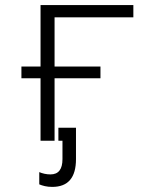

<svg xmlns="http://www.w3.org/2000/svg" viewBox="-20 -552 603 753"><path d="M139 0V-245H64V-291H139V-532H503V-484H194V-291H374V-245H194V0ZM185 181Q169 181 156 178Q143 175 134 171V123Q143 127 154.5 129.5Q166 132 178 132Q225 132 225 72V0H209V-51H278V72Q278 181 185 181Z"/></svg>

Font: Noto Sans Mono SemiCondensed Light
Style: Regular
Weight: 300
Width: 4
Designer: Monotype Design Team
Foundry: Monotype Imaging Inc.
Version: Version 2.014; ttfautohint (v1.8.4.7-5d5b)